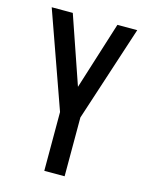

<svg xmlns="http://www.w3.org/2000/svg" viewBox="-99 -685 572 748"><g transform="rotate(15 187.5 -311.5)"><path d="M153 0V-237L16 -623H101L195 -350L281 -623H361L235 -237V0Z"/></g></svg>

Font: Inconsolata Condensed SemiBold
Style: Regular
Weight: 600
Width: 3
Monospace: yes
Designer: Raph Levien, Cyreal, Brenton Simpson
Foundry: Raph Levien, Cyreal, Google
Version: Version 3.100; ttfautohint (v1.8.4.7-5d5b)